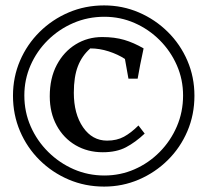

<svg xmlns="http://www.w3.org/2000/svg" viewBox="-20 -680 767 710"><path d="M366 -31Q425 -31 477.5 -54Q530 -77 570.5 -118Q611 -159 634 -212.5Q657 -266 657 -327Q657 -386 634 -438.5Q611 -491 570.5 -531.5Q530 -572 477.5 -595Q425 -618 366 -618Q305 -618 251.5 -595Q198 -572 157 -531.5Q116 -491 93 -438.5Q70 -386 70 -327Q70 -266 93.5 -212.5Q117 -159 158.5 -118Q200 -77 253 -54Q306 -31 366 -31ZM365 10Q295 10 234 -16Q173 -42 126.5 -88Q80 -134 54 -195Q28 -256 28 -326Q28 -395 54 -455.5Q80 -516 126.5 -562Q173 -608 234 -634Q295 -660 365 -660Q433 -660 493.5 -634Q554 -608 600.5 -562Q647 -516 673 -455.5Q699 -395 699 -326Q699 -256 673 -195Q647 -134 600.5 -88Q554 -42 493.5 -16Q433 10 365 10ZM360 -117Q304 -117 259.5 -143Q215 -169 189.5 -216Q164 -263 164 -324Q164 -391 190 -440Q216 -489 260 -516Q304 -543 358 -543Q404 -543 439.5 -532.5Q475 -522 511 -501Q503 -463 498.5 -441Q494 -419 489 -389H455L442 -462Q416 -479 382 -490Q348 -501 314 -501Q283 -474 268 -435Q253 -396 253 -337Q253 -259 287 -209.5Q321 -160 376 -160Q412 -160 438.5 -174.5Q465 -189 492 -216L515 -186Q481 -154 446 -135.5Q411 -117 360 -117Z"/></svg>

Font: Ruwudu Medium
Style: Regular
Weight: 500
Designer: Becca Hirsbrunner Spalinger
Foundry: SIL International
Version: Version 3.000